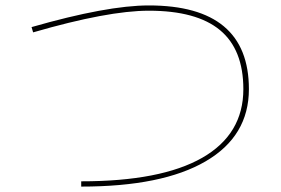

<svg xmlns="http://www.w3.org/2000/svg" viewBox="-20 -690 1040 710"><path d="M96.7 -589.8Q376 -669.9 530.3 -669.9Q900.4 -669.9 900.4 -360.4Q900.4 -186.5 740.2 -93.3Q580.1 0 280.3 0V-19.5Q575.2 -19.5 727.5 -106.4Q879.9 -193.4 879.9 -360.4Q879.9 -506.8 793.5 -578.6Q707 -650.4 530.3 -650.4Q378.9 -650.4 102.5 -570.3Z"/></svg>

Font: Mgen+ 1m thin
Style: Regular
Weight: 100
Designer: [Source Han Sans]
Ryoko NISHIZUKA  (kana & ideographs); Paul D. Hunt (Latin, Greek & Cyrillic); Wenlong ZHANG  (bopomofo
Version: Version 1.059.20150602